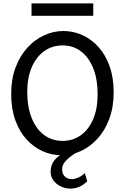

<svg xmlns="http://www.w3.org/2000/svg" viewBox="-20 -909 753 1139"><path d="M559.1 -349.1Q559.1 -439.5 533 -504.4Q506.8 -569.3 460.2 -604.5Q413.6 -639.6 351.6 -639.6Q290 -639.6 242.7 -606Q195.3 -572.3 168.5 -510.3Q141.6 -448.2 141.6 -363.8Q141.6 -274.9 167.7 -209.5Q193.8 -144 241 -108.6Q288.1 -73.2 351.6 -73.2Q411.6 -73.2 458.5 -106.2Q505.4 -139.2 532.2 -200.9Q559.1 -262.7 559.1 -349.1ZM654.3 -361.3Q654.3 -273.4 628.4 -204.1Q602.5 -134.8 558.8 -86.7Q515.1 -38.6 460.2 -13.2Q405.3 12.2 346.7 12.2Q287.6 12.2 233.6 -11.7Q179.7 -35.6 137.5 -82Q95.2 -128.4 70.8 -196Q46.4 -263.7 46.4 -351.6Q46.4 -439.5 72.3 -508.5Q98.1 -577.6 142.3 -626Q186.5 -674.3 241.9 -699.7Q297.4 -725.1 356.4 -725.1Q414.6 -725.1 468 -701.2Q521.5 -677.2 563.5 -630.9Q605.5 -584.5 629.9 -516.8Q654.3 -449.2 654.3 -361.3ZM167 -815.4V-888.7H533.2V-815.4ZM358.4 0H426.8Q389.2 23.9 368.9 46.6Q348.6 69.3 348.6 95.2Q348.6 122.6 364.5 138.2Q380.4 153.8 407.2 153.8Q422.9 153.8 446 143.6Q469.2 133.3 482.9 117.2L497.6 166Q453.6 210 397.5 210Q367.7 210 340.8 197Q314 184.1 297.1 161.6Q280.3 139.2 280.3 109.9Q280.3 71.8 300.3 44.9Q320.3 18.1 358.4 0Z"/></svg>

Font: Andika LitF DSA DSG
Style: Regular
Weight: 400
Designer: Victor Gaultney, Annie Olsen, Julie Remington, Don Collingsworth, Eric Hays, Becca Hirsbrunner
Foundry: SIL International
Version: Version 6.200 ; LitF DSA DSG; ttfautohint (v1.8.3.10-c5d8)